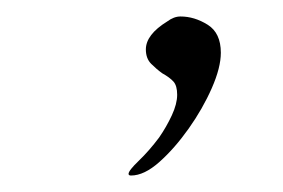

<svg xmlns="http://www.w3.org/2000/svg" viewBox="-20 -530 343 233"><path d="M139 -317Q136 -317 136 -319Q136 -323 148.5 -335Q161 -347 173 -363Q182 -376 188.5 -390Q195 -404 195 -415Q195 -426 190.5 -431Q186 -436 177 -441Q170 -446 163.5 -452.5Q157 -459 157 -470Q157 -488 183 -504Q191 -510 199 -510Q216 -510 232 -500Q248 -490 248 -466Q248 -448 237 -423Q226 -398 209 -374Q192 -350 173.5 -333.5Q155 -317 139 -317Z"/></svg>

Font: Ephesis
Style: Regular
Weight: 400
Designer: Robert E. Leuschke
Foundry: Robert E. Leuschke
Version: Version 1.010; ttfautohint (v1.8.3)